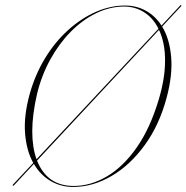

<svg xmlns="http://www.w3.org/2000/svg" viewBox="-20 -732 740 762"><path d="M31 4.5Q29.5 2.5 31.5 0.5L112 -85.5Q85 -133.5 79.5 -203Q74 -272.5 98 -359.5Q120 -437.5 159.5 -502Q199 -566.5 250.8 -613Q302.5 -659.5 360.2 -684.8Q418 -710 475.5 -710Q522 -710 559.2 -689.2Q596.5 -668.5 621 -630.5L695.5 -710.5Q697 -713.5 699.5 -711Q701 -709.5 698.5 -707L623.5 -626.5Q653 -578.5 659.2 -506.5Q665.5 -434.5 641.5 -345Q612.5 -236 554.5 -156.2Q496.5 -76.5 422.2 -33.2Q348 10 270 10Q222 10 181.2 -13.5Q140.5 -37 114.5 -81.5L34.5 4.5Q33 6 31 4.5ZM108 -211.5Q108 -147 125 -100L609 -618Q587.5 -661 551.8 -683.5Q516 -706 473 -706Q416 -706 361.5 -679.5Q307 -653 260.5 -605.8Q214 -558.5 179.2 -495.2Q144.5 -432 127 -359Q117.5 -318 112.8 -281Q108 -244 108 -211.5ZM272.5 6Q340.5 6 405.2 -32.5Q470 -71 523.2 -147.5Q576.5 -224 610.5 -338.5Q635 -421.5 635 -489Q635.5 -526 629.2 -557.2Q623 -588.5 611 -613.5L127 -94.5Q167 6 272.5 6Z"/></svg>

Font: Fraunces 144pt Thin
Style: Italic
Weight: 100
Italic angle: -16°
Version: Version 1.000;[b76b70a41]